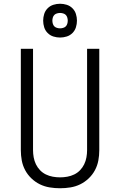

<svg xmlns="http://www.w3.org/2000/svg" viewBox="-20 -995 640 1023"><path d="M300 8Q272 8 244.5 3.5Q217 -1 192.5 -13Q168 -25 147.5 -44.5Q127 -64 114 -88.5Q101 -113 96 -140Q91 -167 91 -195V-735H156V-195Q156 -176 159.5 -156.5Q163 -137 171.5 -119.5Q180 -102 193.5 -88Q207 -74 224.5 -65.5Q242 -57 261.5 -53.5Q281 -50 300 -50Q319 -50 338.5 -53.5Q358 -57 375.5 -65.5Q393 -74 406.5 -88Q420 -102 428.5 -119.5Q437 -137 440.5 -156.5Q444 -176 444 -195V-735H509V-195Q509 -167 504 -140Q499 -113 486 -88.5Q473 -64 452.5 -44.5Q432 -25 407.5 -13Q383 -1 355.5 3.5Q328 8 300 8ZM300 -795Q282 -795 264.5 -800.5Q247 -806 234 -819Q221 -832 215.5 -849.5Q210 -867 210 -885Q210 -903 215.5 -920.5Q221 -938 234 -951Q247 -964 264.5 -969.5Q282 -975 300 -975Q318 -975 335.5 -969.5Q353 -964 366 -951Q379 -938 384.5 -920.5Q390 -903 390 -885Q390 -867 384.5 -849.5Q379 -832 366 -819Q353 -806 335.5 -800.5Q318 -795 300 -795ZM300 -844Q308 -844 316.5 -846.5Q325 -849 330.5 -854.5Q336 -860 338.5 -868.5Q341 -877 341 -885Q341 -893 338.5 -901.5Q336 -910 330.5 -915.5Q325 -921 316.5 -923.5Q308 -926 300 -926Q292 -926 283.5 -923.5Q275 -921 269.5 -915.5Q264 -910 261.5 -901.5Q259 -893 259 -885Q259 -877 261.5 -868.5Q264 -860 269.5 -854.5Q275 -849 283.5 -846.5Q292 -844 300 -844Z"/></svg>

Font: Iosevka Custom Light Extended
Style: Regular
Weight: 300
Width: 7
Monospace: yes
Designer: Belleve Invis
Foundry: Belleve Invis
Version: Version 11.2.4; ttfautohint (v1.8.4)